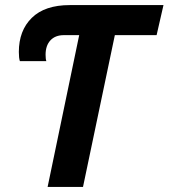

<svg xmlns="http://www.w3.org/2000/svg" viewBox="-20 -734 662 754"><path d="M291 -596H231Q197 -596 178 -575.5Q159 -555 159 -519Q159 -502 162 -494H58Q54 -506 54 -530Q54 -614 105 -664Q156 -714 254 -714H622L595 -596H431L306 0H167Z"/></svg>

Font: Noto Sans Display
Style: Bold Italic
Weight: 700
Italic angle: -12°
Designer: Monotype Design team
Foundry: Monotype Imaging Inc.
Version: Version 1.000